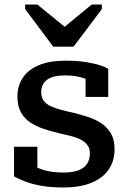

<svg xmlns="http://www.w3.org/2000/svg" viewBox="-20 -816 567 848"><path d="M215 -610H305L430 -776V-796H385L227 -666L302 -668L145 -796H91V-776ZM377 -138Q377 -161 365.5 -176Q354 -191 334.5 -200.5Q315 -210 290.5 -216Q266 -222 239 -228Q206 -236 174 -246.5Q142 -257 115.5 -274Q89 -291 73 -319Q57 -347 57 -389Q57 -439 82.5 -475Q108 -511 155 -529.5Q202 -548 268 -548Q320 -548 358.5 -542Q397 -536 422 -527.5Q447 -519 458 -512V-388H358V-489Q370 -490 377.5 -486.5Q385 -483 389 -477Q393 -471 394.5 -462.5Q396 -454 394 -444Q382 -457 363 -465.5Q344 -474 320.5 -478.5Q297 -483 268 -483Q213 -483 187.5 -463.5Q162 -444 162 -409Q162 -386 173 -371Q184 -356 204 -347Q224 -338 249.5 -331Q275 -324 304 -318Q336 -310 368.5 -299.5Q401 -289 427.5 -271.5Q454 -254 470 -226.5Q486 -199 486 -157Q486 -106 460.5 -68Q435 -30 384.5 -9Q334 12 259 12Q207 12 165.5 5Q124 -2 93.5 -13.5Q63 -25 42 -37V-168H145V-34Q128 -41 119 -49.5Q110 -58 106.5 -67Q103 -76 104 -84Q105 -92 109 -98Q124 -85 146 -75Q168 -65 196.5 -59.5Q225 -54 259 -54Q299 -54 324.5 -63Q350 -72 363.5 -91Q377 -110 377 -138Z"/></svg>

Font: Roboto Serif Medium
Style: Regular
Weight: 500
Designer: Greg Gazdowicz
Foundry: Commercial Type
Version: Version 1.008